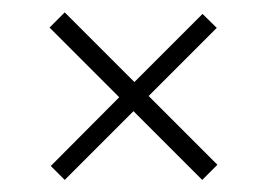

<svg xmlns="http://www.w3.org/2000/svg" viewBox="-20 -437 420 310"><path d="M84.5 -146.5 62 -169 172.5 -280 60 -392.5 84.5 -417 197 -304.5 307 -414.5 330 -392 220 -282 331 -171 306.5 -146.5 195.5 -257.5Z"/></svg>

Font: Imbue 10pt ExtraLight
Style: Regular
Weight: 200
Designer: Tyler Finck
Foundry: Etcetera Type Company
Version: Version 1.102; ttfautohint (v1.8.3)